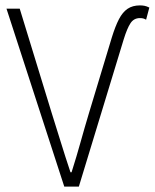

<svg xmlns="http://www.w3.org/2000/svg" viewBox="-20 -691 573 711"><path d="M218 0 4 -659H53L171 -274Q190 -214 205.5 -163.5Q221 -113 241 -53H245Q264 -113 278 -163.5Q292 -214 310 -274L394 -552Q407 -594 420.5 -620Q434 -646 452.5 -658.5Q471 -671 498 -671Q507 -671 515 -669.5Q523 -668 533 -663L521 -618Q516 -621 511 -622.5Q506 -624 498 -624Q476 -624 463.5 -605.5Q451 -587 438 -545L272 0Z"/></svg>

Font: Source Sans 3 Light
Style: Regular
Weight: 300
Designer: Paul D. Hunt
Foundry: Adobe
Version: Version 3.052;hotconv 1.1.0;makeotfexe 2.6.0